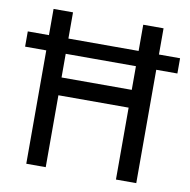

<svg xmlns="http://www.w3.org/2000/svg" viewBox="-80 -794 863 873"><g transform="rotate(10 351.5 -357.5)"><path d="M97.7 -593.8V-714.8H187.5V-593.8H511.7V-714.8H605.5V-593.8H703.1V-523.4H605.5V0H511.7V-332H187.5V0H97.7V-523.4H0V-593.8ZM511.7 -414.1V-523.4H187.5V-414.1Z"/></g></svg>

Font: Droid Sans Fallback
Style: Regular
Weight: 400
Designer: Steve Matteson
Foundry: Ascender Corporation
Version: 3.00 (Khmer version)